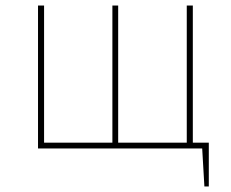

<svg xmlns="http://www.w3.org/2000/svg" viewBox="-20 -539 838 697"><path d="M738 -21V138H722L714 0H118V-519H140V-21H388V-519H409V-21H658V-519H680V-21Z"/></svg>

Font: Fira Sans Thin
Style: Regular
Weight: 100
Designer: bBox Type GmbH & Carrois Corporate GbR & Edenspiekermann AG
Foundry: bBox Type GmbH & Carrois Corporate GbR & Edenspiekermann AG
Version: Version 4.301